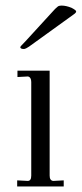

<svg xmlns="http://www.w3.org/2000/svg" viewBox="-20 -673 295 693"><path d="M159.2 -39.1Q159.2 -21.5 171.9 -20L210 -22V0H42V-22L80.1 -20Q92.8 -20 92.8 -39.1V-377Q92.8 -394 81.1 -397L43 -395V-418H159.2ZM254.9 -631.8Q254.9 -627 246.1 -621.1L85 -504.9Q74.7 -497.6 66.9 -496.1Q53.2 -496.1 53.2 -502.9Q53.2 -505.4 71.8 -523.9L167 -627.9Q180.2 -643.1 188 -648.9Q191.9 -652.8 203.1 -652.8Q218.3 -652.8 237.8 -645Q254.9 -636.2 254.9 -631.8Z"/></svg>

Font: Unna Light
Style: Regular
Weight: 300
Designer: Jorge de Buen Unna
Foundry: Omnibus-Type
Version: Version 2.007;PS 002.007;hotconv 1.0.88;makeotf.lib2.5.64775